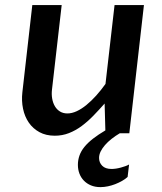

<svg xmlns="http://www.w3.org/2000/svg" viewBox="-20 -538 652 775"><path d="M502 0H463.4Q445.3 10.7 430.2 22.7Q415 34.7 403.8 47.6Q392.6 60.5 386.2 73.5Q379.9 86.4 379.9 99.6Q379.9 118.2 392.6 131.1Q405.3 144 430.2 144Q438 144 448 142.6Q458 141.1 467.8 138.4Q477.5 135.7 486.3 132.6Q495.1 129.4 501 126L495.1 176.3Q485.4 185.1 472.4 192.4Q459.5 199.7 445.1 205.3Q430.7 210.9 415.3 214.1Q399.9 217.3 385.3 217.3Q363.8 217.3 346.9 210.2Q330.1 203.1 318.4 190.9Q306.6 178.7 300.5 162.4Q294.4 146 294.4 127.4Q294.4 107.9 300.8 89.8Q307.1 71.8 320.8 54.9Q334.5 38.1 355.5 21.7Q376.5 5.4 405.3 -11.7L402.3 -120.1Q379.4 -94.2 356.7 -70.8Q334 -47.4 309.6 -29.3Q285.2 -11.2 258.3 -0.7Q231.4 9.8 201.2 9.8Q165.5 9.8 139.2 -4.6Q112.8 -19 96.2 -43.2Q79.6 -67.4 73 -99.1Q66.4 -130.9 70.3 -165.5L110.4 -517.6H229L189.9 -176.8Q187.5 -157.2 190.7 -139.6Q193.8 -122.1 201.7 -108.9Q209.5 -95.7 222.2 -87.9Q234.9 -80.1 252 -80.1Q270 -80.1 289.6 -89.1Q309.1 -98.1 328.9 -114.3Q348.6 -130.4 368.2 -152.1Q387.7 -173.8 405.8 -199.2L442.4 -517.6H561Z"/></svg>

Font: Proza Libre
Style: Medium Italic
Weight: 500
Designer: Jasper de Waard
Foundry: Jasper de Waard
Version: Version 1.000; ttfautohint (v1.4.1.8-43bc)